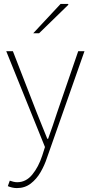

<svg xmlns="http://www.w3.org/2000/svg" viewBox="-20 -740 464 982"><path d="M66 222Q54 222 41.5 219Q29 216 20 212L30 184Q38 187 48.5 189.5Q59 192 68 192Q113 192 145 153Q177 114 196 56L210 12L12 -478H46L168 -164Q180 -134 194.5 -98Q209 -62 222 -30H226Q238 -62 250 -98Q262 -134 272 -164L380 -478H412L220 68Q208 105 187.5 140.5Q167 176 137 199Q107 222 66 222ZM150 -570 290 -720H328L330 -716L180 -570Z"/></svg>

Font: SourceSans3VF
Style: Regular
Weight: 200
Designer: Paul D. Hunt
Foundry: Adobe
Version: Version 3.052;hotconv 1.1.0;makeotfexe 2.6.0